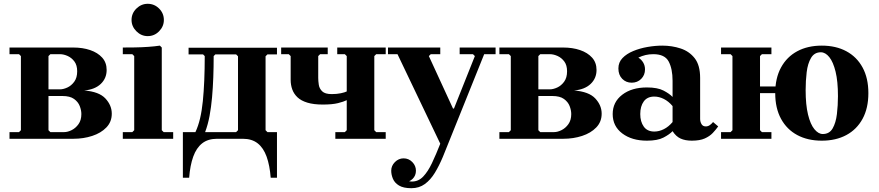

<svg xmlns="http://www.w3.org/2000/svg" viewBox="-20 -730 4623 1010"><path d="M423 -254Q501 -248 534.5 -212Q568 -176 568 -132Q568 -89 539.5 -59.5Q511 -30 465 -15Q419 0 367 0H30V-35H80L90 -45V-435L80 -445H30V-480H365Q415 -480 454.5 -466.5Q494 -453 517.5 -427Q541 -401 541 -362Q541 -318 510 -288.5Q479 -259 423 -254ZM235 -435V-260H295Q313 -260 334 -269.5Q355 -279 370.5 -300Q386 -321 386 -355Q386 -387 371.5 -406.5Q357 -426 336 -435.5Q315 -445 295 -445H245ZM317 -35Q336 -35 357 -45.5Q378 -56 393 -77Q408 -98 408 -130Q408 -150 399.5 -172Q391 -194 369.5 -209.5Q348 -225 308 -225H235V-45L245 -35Z M626 0V-35H676L686 -45V-435L676 -445H626V-480Q652 -480 688 -480.5Q724 -481 759.5 -483.5Q795 -486 821 -490L831 -480V-45L841 -35H891V0ZM757 -540Q723 -540 697.5 -565.5Q672 -591 672 -625Q672 -660 697.5 -685Q723 -710 757 -710Q792 -710 817 -685Q842 -660 842 -625Q842 -591 817 -565.5Q792 -540 757 -540Z M1437 -444H1387L1377 -434V-45L1387 -35H1437V205H1404Q1399 140 1382.5 94Q1366 48 1335.5 24Q1305 0 1257 0H1122Q1074 0 1043.5 24Q1013 48 996.5 94Q980 140 975 205H942V-35H1008Q1023 -67 1032.5 -107.5Q1042 -148 1047 -198Q1052 -248 1054.5 -307Q1057 -366 1057 -435L1048 -444H972V-479H1437ZM1222 -35 1232 -45V-434L1222 -444H1113L1104 -435Q1104 -378 1102 -323.5Q1100 -269 1095.5 -218Q1091 -167 1082.5 -121Q1074 -75 1059 -35Z M1949 -45 1959 -35H2009V0H1744V-35H1794L1804 -45V-435L1794 -445H1754V-480H2009V-445H1959L1949 -435ZM1725 -235Q1752 -235 1773 -239.5Q1794 -244 1804 -249V-203Q1788 -195 1758 -187.5Q1728 -180 1678 -180Q1630 -180 1597 -190Q1564 -200 1545 -218Q1526 -236 1517.5 -259.5Q1509 -283 1509 -310V-435L1499 -445H1459V-480H1704V-445H1664L1654 -435V-320Q1654 -304 1657 -284Q1660 -264 1675 -249.5Q1690 -235 1725 -235Z M2296 26 2071 -445H2021V-480H2296V-445H2246L2236 -435L2363 -159H2368L2478 -435L2468 -445H2398V-480H2587V-445H2527L2348 0ZM2144 260Q2102 260 2079 246Q2056 232 2047 210.5Q2038 189 2038 168Q2038 142 2057.5 122.5Q2077 103 2103 103Q2130 103 2149 122.5Q2168 142 2168 168Q2168 194 2150 211.5Q2132 229 2103 229Q2084 229 2075 218.5Q2066 208 2063 194Q2060 180 2060 168H2090Q2090 183 2096.5 196Q2103 209 2116 217Q2129 225 2147 225Q2181 225 2206 199Q2231 173 2252.5 127.5Q2274 82 2296 26L2348 0Q2329 49 2309.5 95.5Q2290 142 2267.5 179Q2245 216 2215 238Q2185 260 2144 260Z M3000 -254Q3078 -248 3111.5 -212Q3145 -176 3145 -132Q3145 -89 3116.5 -59.5Q3088 -30 3042 -15Q2996 0 2944 0H2607V-35H2657L2667 -45V-435L2657 -445H2607V-480H2942Q2992 -480 3031.5 -466.5Q3071 -453 3094.5 -427Q3118 -401 3118 -362Q3118 -318 3087 -288.5Q3056 -259 3000 -254ZM2812 -435V-260H2872Q2890 -260 2911 -269.5Q2932 -279 2947.5 -300Q2963 -321 2963 -355Q2963 -387 2948.5 -406.5Q2934 -426 2913 -435.5Q2892 -445 2872 -445H2822ZM2894 -35Q2913 -35 2934 -45.5Q2955 -56 2970 -77Q2985 -98 2985 -130Q2985 -150 2976.5 -172Q2968 -194 2946.5 -209.5Q2925 -225 2885 -225H2812V-45L2822 -35Z M3619 10Q3585 10 3560.5 -1Q3536 -12 3518 -40V-305Q3518 -368 3497.5 -406.5Q3477 -445 3417 -445Q3395 -445 3376 -440.5Q3357 -436 3338 -427Q3354 -417 3363.5 -401Q3373 -385 3373 -365Q3373 -335 3353 -315Q3333 -295 3303 -295Q3273 -295 3253 -315.5Q3233 -336 3233 -370Q3233 -402 3254.5 -424.5Q3276 -447 3311 -461.5Q3346 -476 3386.5 -483Q3427 -490 3464 -490Q3515 -490 3560.5 -475Q3606 -460 3634.5 -423.5Q3663 -387 3663 -320V-104Q3663 -90 3670 -77.5Q3677 -65 3693 -65Q3704 -65 3713.5 -71.5Q3723 -78 3731 -88L3758 -65Q3746 -48 3729.5 -30.5Q3713 -13 3687 -1.5Q3661 10 3619 10ZM3383 10Q3304 10 3253.5 -28Q3203 -66 3203 -130Q3203 -193 3253 -231.5Q3303 -270 3383 -270Q3439 -270 3470.5 -253.5Q3502 -237 3518 -220V-172Q3497 -197 3472 -209.5Q3447 -222 3422 -222Q3385 -222 3366.5 -196.5Q3348 -171 3348 -130Q3348 -90 3366.5 -64Q3385 -38 3422 -38Q3447 -38 3472 -50.5Q3497 -63 3518 -88V-40Q3502 -23 3470.5 -6.5Q3439 10 3383 10Z M3978 -45 3988 -35H4038V0H3773V-35H3823L3833 -45V-435L3823 -445H3773V-480H4038V-445H3988L3978 -435ZM4124 -240H3898V-275H4124ZM4303 -490Q4377 -490 4432 -460.5Q4487 -431 4517.5 -375Q4548 -319 4548 -240Q4548 -161 4517.5 -105Q4487 -49 4432 -19.5Q4377 10 4303 10Q4229 10 4174 -19.5Q4119 -49 4088.5 -105Q4058 -161 4058 -240Q4058 -319 4088.5 -375Q4119 -431 4174 -460.5Q4229 -490 4303 -490ZM4308 -25Q4343 -25 4360 -54.5Q4377 -84 4382.5 -130Q4388 -176 4388 -224Q4388 -302 4375.5 -353Q4363 -404 4342.5 -429.5Q4322 -455 4298 -455Q4264 -455 4246.5 -425.5Q4229 -396 4223.5 -350.5Q4218 -305 4218 -256Q4218 -179 4230.5 -127.5Q4243 -76 4264 -50.5Q4285 -25 4308 -25Z"/></svg>

Font: Brygada 1918
Style: Bold
Weight: 700
Designer: Mateusz Machalski | Borys Kosmynka | Przemek Hoffer
Foundry: NIEPODLEGLA 2018
Version: Version 3.006